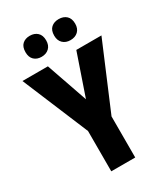

<svg xmlns="http://www.w3.org/2000/svg" viewBox="-222 -1019 975 1118"><g transform="rotate(-30 265.5 -460.5)"><path d="M267 -437 362 -714H531L346 -276V0H185V-271L0 -714H171ZM99 -850Q99 -886 118 -903.5Q137 -921 168 -921Q199 -921 218.5 -903Q238 -885 238 -850Q238 -817 218.5 -798.5Q199 -780 168 -780Q137 -780 118 -798Q99 -816 99 -850ZM292 -850Q292 -886 311.5 -903.5Q331 -921 362 -921Q394 -921 413.5 -903Q433 -885 433 -850Q433 -817 413.5 -798.5Q394 -780 362 -780Q331 -780 311.5 -798.5Q292 -817 292 -850Z"/></g></svg>

Font: Noto Sans Display Condensed ExtraBold
Style: Regular
Weight: 800
Width: 3
Designer: Monotype Design Team
Foundry: Monotype Imaging Inc.
Version: Version 2.003